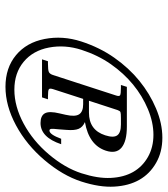

<svg xmlns="http://www.w3.org/2000/svg" viewBox="24 -620 608 695"><g transform="rotate(90 327.5 -272.0)"><path d="M387.2 -290.5Q450.2 -290.5 469.2 -349.1Q479 -379.4 469.5 -392.8Q460 -406.2 430.2 -406.2H406.7Q389.6 -406.2 385.3 -404.5Q380.9 -402.8 377.9 -394L344.2 -290.5ZM501.5 -189.9Q476.6 -115.2 424.8 -115.2Q398.4 -115.2 389.6 -131.1Q380.9 -147 390.1 -184.6L395 -206.1Q402.8 -240.2 393.3 -254.9Q383.8 -269.5 356.9 -269.5H337.4L302.2 -160.6Q298.3 -148.4 302.7 -145.3Q307.1 -142.1 330.1 -142.1H338.9L332 -120.6H194.3L201.2 -142.1H210Q232.9 -142.1 240 -145.3Q247.1 -148.4 251 -160.2L325.2 -388.7Q329.1 -400.4 324.2 -403.3Q319.3 -406.2 295.9 -406.2H287.1L293.9 -427.7H437.5Q491.2 -427.7 514.2 -408.2Q537.1 -388.7 524.9 -351.6Q504.9 -290.5 421.4 -275.9Q439.5 -268.1 445.8 -253.2Q452.1 -238.3 449.7 -209.5L447.8 -183.6Q445.3 -160.6 446 -154.1Q446.8 -147.5 452.1 -147.5Q466.3 -147.5 481.9 -189.9ZM427.2 -54.2Q489.7 -87.9 538.6 -145.8Q587.4 -203.6 606.7 -263.4Q626 -323.2 623.5 -369.9Q621.1 -416.5 602.1 -450.2Q583 -483.9 547.9 -503.9Q512.7 -523.9 467.5 -523.9Q422.4 -523.9 374.5 -503.9Q326.7 -483.9 285.6 -450.2Q244.6 -416.5 211.9 -369.9Q179.2 -323.2 159.9 -263.4Q140.6 -203.6 151.6 -145.8Q162.6 -87.9 203.1 -54.2Q243.7 -20.5 304.2 -20.5Q364.7 -20.5 427.2 -54.2ZM630.4 -472.9Q651.9 -435.1 655 -382.3Q658.2 -329.6 636.5 -262.5Q614.7 -195.3 559.3 -129.9Q503.9 -64.5 433.1 -26.4Q362.3 11.7 293.7 11.7Q225.1 11.7 179.2 -26.4Q133.3 -64.5 120.6 -129.9Q107.9 -195.3 129.6 -262.5Q151.4 -329.6 188.5 -382.3Q225.6 -435.1 272 -472.9Q318.4 -510.7 372.3 -533.4Q426.3 -556.2 478 -556.2Q529.8 -556.2 569.3 -533.4Q608.9 -510.7 630.4 -472.9Z"/></g></svg>

Font: RIT Rachana
Style: Italic
Weight: 400
Designer: Hussain KH
Version: 1.5.2